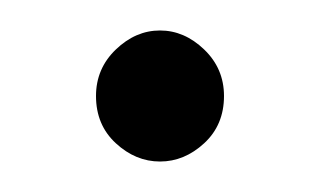

<svg xmlns="http://www.w3.org/2000/svg" viewBox="-20 -106 203 126"><path d="M127 -43Q127 -61 114 -73.5Q101 -86 85 -86Q69 -86 56 -73.5Q43 -61 43 -43Q43 -24 56 -12Q69 0 85 0Q101 0 114 -12Q127 -24 127 -43Z"/></svg>

Font: Josefin Slab Thin SemiBold
Style: Regular
Weight: 600
Version: Version 2.000